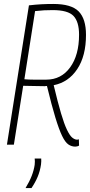

<svg xmlns="http://www.w3.org/2000/svg" viewBox="-20 -730 454 969"><path d="M15 0 126 -703Q161 -707 189 -708.5Q217 -710 249 -710Q340 -710 377 -672.5Q414 -635 414 -554Q414 -448 370 -381.5Q326 -315 251 -300Q272 -212 288 -158Q304 -104 318 -75Q332 -46 344 -36Q356 -26 368 -25Q369 -25 372 -25.5Q375 -26 378 -27L379 5Q376 7 370.5 8.5Q365 10 360 10Q341 10 325 -1Q309 -12 293.5 -44Q278 -76 259.5 -136.5Q241 -197 217 -296Q214 -296 211 -296L208 -295Q173 -295 147 -296Q121 -297 97 -297L50 0ZM213 -328Q289 -328 334 -390Q379 -452 379 -555Q379 -620 351 -649.5Q323 -679 246 -679Q221 -679 202.5 -678Q184 -677 157 -674L103 -330Q126 -328 151 -328Q176 -328 213 -328ZM155 70H188Q189 83 187 100Q182 134 170 162.5Q158 191 139 219H109Q129 186 140 157.5Q151 129 155 102Q157 84 155 70Z"/></svg>

Font: Georama SemiCondensed ExtraLight
Style: Italic
Weight: 200
Width: 4
Italic angle: -9°
Designer: Jean-Baptiste Levee
Foundry: Production Type
Version: Version 1.000